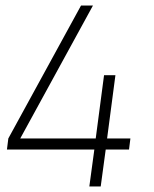

<svg xmlns="http://www.w3.org/2000/svg" viewBox="-20 -670 554 692"><path d="M320 -131H5L10 -171L272 -650H315L53 -171H325L355 -399H396L366 -171H450L445 -131H361L343 2H302Z"/></svg>

Font: Bellota Text Light
Style: Italic
Weight: 300
Italic angle: -7.5°
Designer: Kemie Guaida
Foundry: Kemie Guaida
Version: Version 4.001